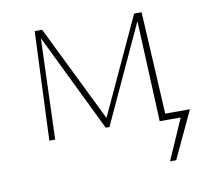

<svg xmlns="http://www.w3.org/2000/svg" viewBox="-67 -483 772 711"><g transform="rotate(-10 319.0 -128.0)"><path d="M540 153H517L584 0H505L488 -379L318 -11H304L125 -379L112 0H90L107 -409H135L313 -46L481 -409H509L530 -24H623Z"/></g></svg>

Font: Ysabeau Extralight
Style: Regular
Weight: 200
Designer: Christian Thalmann (Catharsis Fonts)
Version: Version 0.003